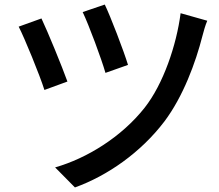

<svg xmlns="http://www.w3.org/2000/svg" viewBox="-20 -784 960 843"><path d="M62 -667C87 -619 155 -453 175 -389L276 -426C252 -493 190 -644 162 -703ZM222 -49 309 39C451 -12 598 -114 702 -251C784 -360 839 -509 869 -627C874 -646 881 -672 890 -693L773 -726C755 -586 697 -415 615 -311C514 -183 362 -89 222 -49ZM343 -731C370 -675 426 -524 443 -464L542 -499C524 -559 464 -715 440 -764Z"/></svg>

Font: GenEiGothic-pro-SemiBold
Style: Regular
Weight: 500
Designer: Ryoko NISHIZUKA (kana & ideographs); Paul D. Hunt (Latin, Greek & Cyrillic); Wenlong ZHANG (bopomofo); Sandoll Communica
Foundry: Adobe Systems Incorporated; o_tamon
Version: Version 1.000.140830